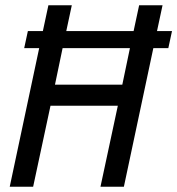

<svg xmlns="http://www.w3.org/2000/svg" viewBox="-20 -710 674 730"><path d="M72 -527 86 -592H143L164 -690H253L232 -592H488L509 -690H598L577 -592H634L620 -527H563L451 0H362L428 -308H172L106 0H17L129 -527ZM189 -388H445L474 -527H218Z"/></svg>

Font: Radio Canada Condensed
Style: Italic
Weight: 400
Width: 3
Italic angle: -12°
Designer: Charles Daoud, Etienne Aubert Bonn, Alexandre Saumier Demers, Jacques Le Bailly
Foundry: Radio-Canada
Version: Version 2.104; ttfautohint (v1.8.4.7-5d5b);gftools[0.9.28.de